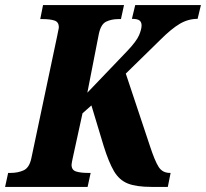

<svg xmlns="http://www.w3.org/2000/svg" viewBox="-41 -734 809 754"><path d="M-21 0 -9 -55H2Q29 -55 51.5 -65Q74 -75 82 -112L183 -590Q186 -607 188 -615Q190 -623 190 -627Q190 -648 172.5 -653.5Q155 -659 128 -659H117L128 -714H446L434 -659H423Q397 -659 376 -649Q355 -639 347 -600L302 -370L459 -534Q495 -572 505 -595.5Q515 -619 515 -634Q515 -647 507 -653.5Q499 -660 477 -660L490 -714H748L735 -660Q698 -660 665 -640.5Q632 -621 590 -579L453 -445L548 -160Q567 -102 582 -78.5Q597 -55 626 -55H629L618 0H554Q494 0 460.5 -13.5Q427 -27 406.5 -62Q386 -97 366 -161L318 -320L283 -289L245 -115Q243 -105 241.5 -98Q240 -91 240 -87Q240 -66 258 -60.5Q276 -55 303 -55H315L303 0Z"/></svg>

Font: Noto Serif Condensed ExtraBold
Style: Italic
Weight: 800
Width: 3
Italic angle: -12°
Designer: Monotype Design Team
Foundry: Monotype Imaging Inc.
Version: Version 2.014; ttfautohint (v1.8.4.7-5d5b)